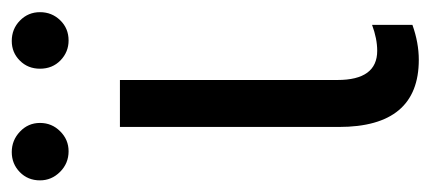

<svg xmlns="http://www.w3.org/2000/svg" viewBox="-231 -501 729 325"><g transform="rotate(-90 133.5 -338.5)"><path d="M253.9 -4.9Q223.6 5.9 194.8 5.9Q81.1 5.9 81.1 -129.4V-500H160.6V-131.8Q160.6 -64.5 210 -64.5Q230.5 -64.5 253.9 -73.2ZM227.5 -586.9Q208 -586.9 193.8 -600.6Q179.7 -614.3 179.7 -635.3Q179.7 -655.8 193.4 -669.4Q207 -683.1 226.6 -683.1Q247.1 -683.1 261.2 -669.2Q275.4 -655.3 275.4 -635.3Q275.4 -615.2 261.7 -601.1Q248 -586.9 227.5 -586.9ZM40 -586.9Q19.5 -586.9 5.1 -601.3Q-9.3 -615.7 -9.3 -635.3Q-9.3 -655.8 4.6 -669.4Q18.6 -683.1 38.6 -683.1Q58.6 -683.1 73.2 -669.2Q87.9 -655.3 87.9 -635.3Q87.9 -615.2 73.7 -601.1Q59.6 -586.9 40 -586.9Z"/></g></svg>

Font: Segoe UI Historic
Style: Regular
Weight: 400
Foundry: Microsoft Corporation
Version: Version 1.03